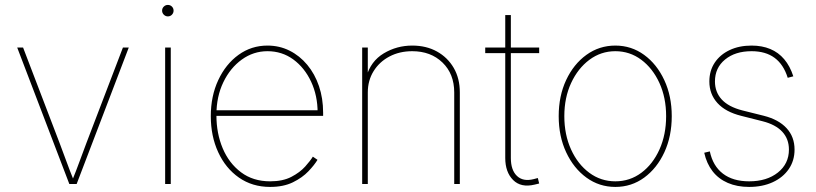

<svg xmlns="http://www.w3.org/2000/svg" viewBox="-20 -736 3264 768"><path d="M257.3 0 48.8 -545.9H72.3L218.3 -164.1Q232.4 -127 246.1 -89.4Q259.8 -51.8 274.9 -14.6H269Q284.2 -51.8 297.9 -89.4Q311.5 -127 325.7 -164.1L471.7 -545.9H495.1L286.6 0Z M640.6 0V-545.9H663.1V0ZM651.4 -670.4Q642.1 -670.4 635.3 -677.2Q628.4 -684.1 628.4 -693.4Q628.4 -703.1 635.3 -709.7Q642.1 -716.3 651.4 -716.3Q661.1 -716.3 667.7 -709.7Q674.3 -703.1 674.3 -693.4Q674.3 -684.1 667.7 -677.2Q661.1 -670.4 651.4 -670.4Z M1060.5 11.7Q989.3 11.7 935.8 -25.6Q882.3 -63 852.8 -127.2Q823.2 -191.4 823.2 -271.5Q823.2 -351.6 853 -415.5Q882.8 -479.5 934.1 -516.6Q985.4 -553.7 1049.8 -553.7Q1097.7 -553.7 1138.2 -533.4Q1178.7 -513.2 1209 -476.8Q1239.3 -440.4 1255.9 -391.6Q1272.5 -342.8 1272.5 -285.2V-272.5H835V-294.9H1260.3L1250.5 -285.2Q1250.5 -353.5 1224.4 -409.4Q1198.2 -465.3 1153.1 -498.3Q1107.9 -531.2 1049.8 -531.2Q993.7 -531.2 947.3 -497.8Q900.9 -464.4 873.3 -407Q845.7 -349.6 845.7 -277.3V-274.4Q845.7 -202.6 870.8 -142.8Q896 -83 944.1 -46.9Q992.2 -10.7 1060.5 -10.7Q1111.3 -10.7 1145.5 -28.6Q1179.7 -46.4 1200.7 -69.8Q1221.7 -93.3 1231.4 -109.4L1250 -96.7Q1237.8 -76.2 1213.6 -50.8Q1189.5 -25.4 1151.6 -6.8Q1113.8 11.7 1060.5 11.7Z M1451.2 -366.2V0H1428.7V-545.9H1451.2V-428.7H1445.3Q1462.9 -491.2 1514.9 -522.5Q1566.9 -553.7 1628.9 -553.7Q1685.1 -553.7 1727.8 -530Q1770.5 -506.3 1794.9 -464.4Q1819.3 -422.4 1819.3 -366.2V0H1796.9V-366.2Q1796.9 -440.4 1750 -485.8Q1703.1 -531.2 1628.9 -531.2Q1578.1 -531.2 1537.8 -510Q1497.6 -488.8 1474.4 -451.4Q1451.2 -414.1 1451.2 -366.2Z M2136.7 -545.9V-523.4H1920.9V-545.9ZM2001 -675.8H2023.4V-104Q2023.4 -55.2 2048.1 -32Q2072.8 -8.8 2114.7 -19.5Q2118.7 -20.5 2123 -21.7Q2127.4 -22.9 2131.3 -23.9L2136.7 -2Q2132.3 -1 2127.7 0.2Q2123 1.5 2118.7 2.4Q2064 15.6 2032.5 -15.9Q2001 -47.4 2001 -104Z M2441.4 11.7Q2377 11.7 2325.7 -25.6Q2274.4 -63 2244.6 -127Q2214.8 -190.9 2214.8 -271.5Q2214.8 -352.1 2244.6 -415.8Q2274.4 -479.5 2325.7 -516.6Q2377 -553.7 2441.4 -553.7Q2505.4 -553.7 2556.4 -516.6Q2607.4 -479.5 2637.2 -415.5Q2667 -351.6 2667 -271.5Q2667 -190.9 2637.5 -127Q2607.9 -63 2556.9 -25.6Q2505.9 11.7 2441.4 11.7ZM2441.4 -10.7Q2499.5 -10.7 2545.4 -44.9Q2591.3 -79.1 2617.9 -138.2Q2644.5 -197.3 2644.5 -271.5Q2644.5 -345.2 2617.7 -404.1Q2590.8 -462.9 2544.9 -497.1Q2499 -531.2 2441.4 -531.2Q2383.8 -531.2 2337.6 -496.8Q2291.5 -462.4 2264.4 -403.8Q2237.3 -345.2 2237.3 -271.5Q2237.3 -197.3 2264.2 -138.2Q2291 -79.1 2337.2 -44.9Q2383.3 -10.7 2441.4 -10.7Z M2976.6 11.7Q2928.2 11.7 2891.1 -4.4Q2854 -20.5 2830.3 -51Q2806.6 -81.5 2796.9 -125L2819.3 -130.4Q2831.5 -72.3 2871.6 -41.5Q2911.6 -10.7 2976.6 -10.7Q3047.4 -10.7 3091.6 -45.9Q3135.7 -81.1 3135.7 -137.7Q3135.7 -180.2 3109.1 -209Q3082.5 -237.8 3030.3 -251L2945.3 -272.5Q2882.3 -288.1 2849.9 -323.7Q2817.4 -359.4 2817.4 -410.2Q2817.4 -453.1 2838.9 -485.4Q2860.4 -517.6 2898.4 -535.6Q2936.5 -553.7 2986.3 -553.7Q3028.3 -553.7 3061 -540Q3093.8 -526.4 3116.9 -499Q3140.1 -471.7 3153.3 -430.7L3130.9 -424.8Q3114.3 -478 3078.4 -504.6Q3042.5 -531.2 2986.3 -531.2Q2920.9 -531.2 2880.4 -498Q2839.8 -464.8 2839.8 -410.2Q2839.8 -367.7 2866.9 -338.1Q2894 -308.6 2949.2 -294.4L3035.2 -272.9Q3094.7 -257.8 3126.5 -223.1Q3158.2 -188.5 3158.2 -137.7Q3158.2 -93.3 3135 -59.6Q3111.8 -25.9 3070.8 -7.1Q3029.8 11.7 2976.6 11.7Z"/></svg>

Font: Inter Thin
Style: Regular
Weight: 250
Designer: Rasmus Andersson
Foundry: rsms
Version: Version 4.001;git-66647c0bb